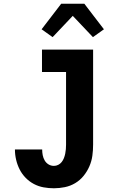

<svg xmlns="http://www.w3.org/2000/svg" viewBox="-20 -1001 640 1029"><path d="M269 8Q241 8 213.5 3Q186 -2 161.5 -15Q137 -28 117.5 -48Q98 -68 85.5 -92.5Q73 -117 66.5 -144.5Q60 -172 60 -200H206Q206 -184 209 -169Q212 -154 219.5 -141Q227 -128 240 -120Q253 -112 269 -112Q281 -112 292 -117.5Q303 -123 310.5 -132.5Q318 -142 322.5 -153.5Q327 -165 329.5 -177Q332 -189 333 -201.5Q334 -214 334 -226V-615H205V-735H479V-226Q479 -196 475 -166.5Q471 -137 459 -109.5Q447 -82 428 -58.5Q409 -35 383 -19.5Q357 -4 327.5 2Q298 8 269 8ZM262 -802 203 -844 308 -981H432L484 -913L537 -844L478 -802L370 -916Z"/></svg>

Font: Iosevka Etoile Heavy
Style: Regular
Weight: 900
Designer: Belleve Invis
Foundry: Belleve Invis
Version: Version 22.1.2; ttfautohint (v1.8.4)